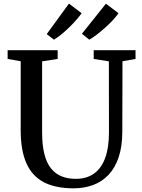

<svg xmlns="http://www.w3.org/2000/svg" viewBox="-20 -1016 770 1044"><path d="M380 8Q282 8 218.2 -25.2Q154.5 -58.5 123.5 -128.5Q92.5 -198.5 92.5 -308V-683L21.5 -695.5V-743H293.5V-695.5L209 -682.5V-296Q209 -226 221.5 -177.5Q234 -129 258 -99.5Q282 -70 316 -56.8Q350 -43.5 392 -43.5Q452 -43.5 492.2 -73Q532.5 -102.5 552.5 -158.8Q572.5 -215 572.5 -295.5L572 -682.5L489.5 -695.5V-743H717V-695.5L646 -683L645 -301Q645 -219.5 625.2 -161Q605.5 -102.5 569.8 -65Q534 -27.5 485.8 -9.8Q437.5 8 380 8ZM465 -800.5 425.5 -832.5 556 -996 624.5 -944Q611 -925 591.5 -904.2Q572 -883.5 549.5 -863.5Q527 -843.5 505.2 -827Q483.5 -810.5 466 -800.5ZM273 -800.5 234 -830.5 355 -996.5 424 -944Q406 -919 379.8 -891Q353.5 -863 325.5 -838.8Q297.5 -814.5 274 -800.5Z"/></svg>

Font: Merriweather 36pt Medium
Style: Regular
Weight: 500
Version: Version 2.100